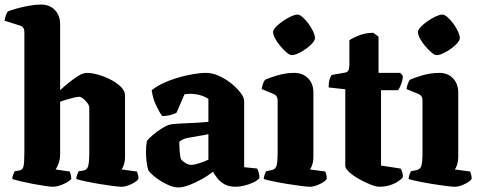

<svg xmlns="http://www.w3.org/2000/svg" viewBox="-40 -820 2104 843"><path d="M194 0Q183 0 158.5 -3.5Q134 -7 105 -12.5Q76 -18 51 -24Q26 -30 14 -34Q14 -42 17.5 -52Q21 -62 24 -68L43 -71Q59 -73 63 -89Q67 -105 67 -153V-679Q67 -701 50 -707L-20 -729Q-18 -743 -13.5 -754.5Q-9 -766 -5 -770Q6 -775 31 -782Q56 -789 85.5 -794.5Q115 -800 140 -800Q178 -800 201 -776Q224 -752 224 -714V-424Q240 -439 261.5 -456.5Q283 -474 304 -487Q325 -500 341 -500Q364 -500 393 -491.5Q422 -483 448.5 -469Q475 -455 492 -437.5Q509 -420 509 -401V-133Q509 -112 504 -97Q499 -82 494 -76L561 -67Q563 -63 565.5 -54Q568 -45 568 -35Q561 -23 536.5 -11.5Q512 0 494 0Q483 0 455.5 -3.5Q428 -7 395 -12.5Q362 -18 334.5 -24Q307 -30 295 -34Q295 -42 298.5 -52Q302 -62 305 -68L325 -71Q341 -73 346.5 -89Q352 -105 352 -153V-346Q352 -357 343.5 -368Q335 -379 325 -387Q315 -395 309 -395Q299 -395 282.5 -391Q266 -387 249.5 -382Q233 -377 224 -373V-143Q224 -122 217.5 -103.5Q211 -85 204 -76L266 -67Q268 -63 270.5 -54Q273 -45 273 -35Q268 -27 253.5 -19Q239 -11 222.5 -5.5Q206 0 194 0Z M743 3Q721 3 693 -10.5Q665 -24 642 -42Q619 -60 611 -73Q601 -106 601 -154Q601 -167 602 -179Q603 -191 605 -201Q614 -213 632.5 -228.5Q651 -244 671 -256.5Q691 -269 702 -272Q712 -275 740 -277Q768 -279 799 -280Q811 -280 814.5 -280.5Q818 -281 822 -281Q826 -281 837 -282Q848 -283 875 -285V-386Q858 -397 837.5 -402.5Q817 -408 796 -408Q782 -408 770 -406L735 -325Q728 -321 711.5 -316Q695 -311 672 -310Q661 -325 646 -356Q631 -387 626 -424Q658 -449 703 -466Q748 -483 792 -491.5Q836 -500 865 -500Q892 -500 921 -487Q950 -474 975 -454Q1000 -434 1016 -413Q1032 -392 1032 -377V-86L1089 -80Q1092 -75 1095.5 -63.5Q1099 -52 1099 -38Q1090 -27 1071.5 -18.5Q1053 -10 1032.5 -5Q1012 0 996 0Q966 0 946.5 -10.5Q927 -21 915 -36.5Q903 -52 895 -66Q877 -51 849 -35Q821 -19 792.5 -8Q764 3 743 3ZM800 -96Q812 -96 835.5 -103.5Q859 -111 875 -119V-231Q867 -229 856 -227Q845 -225 832 -223Q807 -219 784 -214.5Q761 -210 747 -197Q747 -184 748.5 -160.5Q750 -137 754 -122Q760 -113 774 -104.5Q788 -96 800 -96Z M1321 0Q1310 0 1282 -3.5Q1254 -7 1220.5 -12.5Q1187 -18 1158.5 -24Q1130 -30 1118 -34Q1118 -42 1121.5 -52Q1125 -62 1128 -68L1152 -73Q1168 -76 1173.5 -90.5Q1179 -105 1179 -153V-379Q1179 -400 1162 -407L1109 -429Q1111 -443 1115.5 -454.5Q1120 -466 1124 -470Q1141 -478 1178 -489Q1215 -500 1252 -500Q1290 -500 1313 -476Q1336 -452 1336 -414V-133Q1336 -112 1331 -97Q1326 -82 1321 -76L1388 -67Q1390 -63 1392.5 -54Q1395 -45 1395 -35Q1388 -23 1363.5 -11.5Q1339 0 1321 0ZM1241 -578Q1232 -578 1218.5 -589.5Q1205 -601 1191 -617.5Q1177 -634 1168 -651Q1159 -668 1159 -679Q1159 -689 1171.5 -702Q1184 -715 1202 -727.5Q1220 -740 1237.5 -748Q1255 -756 1266 -756Q1276 -756 1289 -744.5Q1302 -733 1314.5 -716Q1327 -699 1335 -681.5Q1343 -664 1343 -653Q1343 -644 1332 -631Q1321 -618 1304 -606Q1287 -594 1270 -586Q1253 -578 1241 -578Z M1626 0Q1611 0 1586 -10Q1561 -20 1535.5 -34.5Q1510 -49 1493 -64.5Q1476 -80 1476 -92V-428L1403 -436Q1403 -461 1408 -474.5Q1413 -488 1417 -491L1474 -501Q1485 -503 1489.5 -510.5Q1494 -518 1494 -541V-643Q1507 -653 1536 -664.5Q1565 -676 1599 -676L1622 -659V-500H1717L1729 -487Q1728 -467 1721 -449.5Q1714 -432 1708 -424H1633V-93L1719 -80Q1722 -76 1725.5 -66Q1729 -56 1729 -42Q1713 -23 1685 -11.5Q1657 0 1626 0Z M1957 0Q1946 0 1918 -3.5Q1890 -7 1856.5 -12.5Q1823 -18 1794.5 -24Q1766 -30 1754 -34Q1754 -42 1757.5 -52Q1761 -62 1764 -68L1788 -73Q1804 -76 1809.5 -90.5Q1815 -105 1815 -153V-379Q1815 -400 1798 -407L1745 -429Q1747 -443 1751.5 -454.5Q1756 -466 1760 -470Q1777 -478 1814 -489Q1851 -500 1888 -500Q1926 -500 1949 -476Q1972 -452 1972 -414V-133Q1972 -112 1967 -97Q1962 -82 1957 -76L2024 -67Q2026 -63 2028.5 -54Q2031 -45 2031 -35Q2024 -23 1999.5 -11.5Q1975 0 1957 0ZM1877 -578Q1868 -578 1854.5 -589.5Q1841 -601 1827 -617.5Q1813 -634 1804 -651Q1795 -668 1795 -679Q1795 -689 1807.5 -702Q1820 -715 1838 -727.5Q1856 -740 1873.5 -748Q1891 -756 1902 -756Q1912 -756 1925 -744.5Q1938 -733 1950.5 -716Q1963 -699 1971 -681.5Q1979 -664 1979 -653Q1979 -644 1968 -631Q1957 -618 1940 -606Q1923 -594 1906 -586Q1889 -578 1877 -578Z"/></svg>

Font: Texturina 72pt Black
Style: Regular
Weight: 900
Designer: Guillermo Torres Carreño
Foundry: Omnibus-Type
Version: Version 1.002; ttfautohint (v1.8.3)